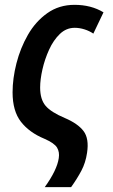

<svg xmlns="http://www.w3.org/2000/svg" viewBox="-20 -572 466 794"><path d="M165 202Q216 131 223 82Q227 57 216 38.5Q205 20 164 2Q101 -24 66.5 -68.5Q32 -113 32 -190Q32 -247 48 -310Q64 -373 95.5 -428Q127 -483 175.5 -517.5Q224 -552 288 -552Q357 -552 408 -521L366 -433Q350 -444 329.5 -450.5Q309 -457 289 -457Q254 -457 227.5 -431.5Q201 -406 183 -366.5Q165 -327 155.5 -285Q146 -243 146 -210Q146 -161 168.5 -134.5Q191 -108 248 -84Q302 -61 325.5 -30Q349 1 340 60Q334 101 316.5 134Q299 167 274 202Z"/></svg>

Font: Noto Sans Condensed SemiBold
Style: Italic
Weight: 600
Width: 3
Italic angle: -12°
Designer: Monotype Design Team
Foundry: Monotype Imaging Inc.
Version: Version 2.013; ttfautohint (v1.8.4.7-5d5b)